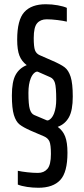

<svg xmlns="http://www.w3.org/2000/svg" viewBox="-20 -716 398 905"><path d="M64 154V89Q82 93 109 96Q136 99 159 99Q187 99 203.5 80Q220 61 220 10Q220 -34 213 -49.5Q206 -65 188 -73L125 -100Q89 -116 72 -129.5Q55 -143 45.5 -174Q36 -205 36 -266Q36 -331 53.5 -363Q71 -395 106 -409Q82 -427 71.5 -454Q61 -481 61 -529Q61 -622 94.5 -659Q128 -696 196 -696Q225 -696 252.5 -691Q280 -686 295 -679V-614Q279 -618 251 -621.5Q223 -625 200 -625Q171 -625 155 -606.5Q139 -588 139 -537Q139 -495 145 -479Q151 -463 167 -456L224 -431Q266 -413 284.5 -399Q303 -385 313 -354Q323 -323 323 -261Q323 -196 305 -163.5Q287 -131 252 -118Q276 -101 287 -73Q298 -45 298 4Q298 96 264 132.5Q230 169 161 169Q134 169 107.5 165Q81 161 64 154ZM141 -174 200 -149Q207 -146 217.5 -155Q228 -164 235 -182Q245 -209 245 -247Q245 -305 239 -325Q233 -345 217 -352L158 -378Q151 -380 141.5 -372Q132 -364 125 -347Q114 -320 114 -278Q114 -223 120.5 -201.5Q127 -180 141 -174Z"/></svg>

Font: Saira Ultra Condensed Medium
Style: Regular
Weight: 500
Width: 1
Designer: Hector Gatti with collaboration of the Omnibus-Type team
Foundry: Omnibus-Type
Version: Version 1.001; ttfautohint (v1.8)